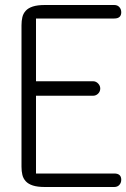

<svg xmlns="http://www.w3.org/2000/svg" viewBox="-20 -748 505 768"><path d="M160 0Q130 0 111.5 -6Q93 -12 83 -23Q73 -34 69.5 -48.5Q66 -63 66 -81V-647Q66 -665 69.5 -679.5Q73 -694 83 -705Q93 -716 111.5 -722Q130 -728 160 -728H437Q450 -728 457.5 -719.5Q465 -711 465 -699Q465 -674 437 -674H124V-423H352Q364 -423 372.5 -414Q381 -405 381 -394Q381 -382 372.5 -373.5Q364 -365 352 -365H124V-54H437Q465 -54 465 -29Q465 -17 457.5 -8.5Q450 0 437 0Z"/></svg>

Font: VDS
Style: Thin
Weight: 100
Width: 0
Designer: artmaker
Foundry: artmaker
Version: Version 1.000 2012 initial release